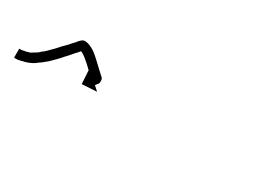

<svg xmlns="http://www.w3.org/2000/svg" viewBox="-20 -429 504 369"><g transform="rotate(30 231.5 -244.0)"><path d="M1 -216Q1 -216 1 -216Q1 -216 1 -216Q1 -216 1 -216Q1 -216 1 -216Q3 -216 5 -216Q5 -216 5 -216Q5 -216 4 -216Q4 -216 4 -216Q4 -216 4 -216Q7 -216 10 -217Q10 -217 9.5 -217Q9 -217 9 -217Q9 -217 9 -217Q9 -217 9 -217Q12 -217 15 -218Q15 -218 15 -218Q15 -218 15 -218Q15 -218 15 -218Q15 -218 15 -218Q18 -219 22 -220Q22 -220 22 -220Q22 -220 22 -220Q22 -220 22 -220Q22 -220 22 -220Q26 -222 30 -225Q30 -225 30 -224.5Q30 -224 30 -224Q30 -224 29.5 -224Q29 -224 29 -224Q34 -227 39 -231Q39 -231 38.5 -231Q38 -231 38 -231Q38 -231 38 -231Q38 -231 38 -231Q43 -234 48 -239Q48 -239 48 -239Q48 -239 48 -239Q48 -239 48 -239Q48 -239 48 -239Q53 -244 58 -249Q58 -249 58 -249Q58 -249 58 -249Q58 -249 58 -249Q58 -249 58 -249Q63 -254 68 -260Q68 -260 68 -260Q68 -260 68 -260Q68 -260 68 -260Q68 -260 68 -260Q73 -265 78 -270Q82 -275 87 -280Q90 -284 94 -288Q95 -289 98 -291Q101 -292 102 -292Q118 -291 136 -274Q154 -257 165 -247Q167 -245 167 -240Q167 -235 165 -233Q163 -231 162 -229Q161 -229 161 -228L171 -219L138 -217L136 -250L146 -241Q146 -242 147 -243Q149 -245 151 -247Q153 -249 153 -240Q153 -230 151 -232Q146 -237 136.5 -246.5Q127 -256 117 -264Q107 -272 101 -272Q100 -272 105 -274Q110 -276 109 -275Q105 -271 102 -267Q97 -262 93 -257Q88 -251 83 -246Q83 -246 83 -246Q83 -246 83 -246Q83 -246 83 -246Q83 -246 83 -246Q78 -240 73 -235Q73 -235 73 -235Q73 -235 73 -235Q73 -235 73 -235Q73 -235 73 -235Q67 -229 62 -224Q62 -224 62 -224Q62 -224 62 -224Q62 -224 62 -224Q62 -224 62 -224Q56 -219 51 -215Q51 -215 51 -215Q51 -215 51 -215Q51 -215 51 -215Q51 -215 51 -215Q45 -211 40 -207Q40 -207 40 -207Q40 -207 40 -207Q40 -207 40 -207Q40 -207 40 -207Q35 -204 30 -202Q30 -202 30 -202Q30 -202 30 -202Q30 -202 30 -202Q30 -202 30 -202Q25 -200 21 -199Q21 -199 21 -199Q21 -199 21 -199Q21 -199 20.5 -199Q20 -199 20 -199Q16 -198 13 -197Q13 -197 13 -197Q13 -197 12 -197Q12 -197 12 -197Q12 -197 12 -197Q9 -196 6 -196Q6 -196 6 -196Q6 -196 6 -196Q6 -196 6 -196Q6 -196 6 -196Q3 -196 2 -196Q2 -196 2 -196Q2 -196 1 -196Q1 -196 1 -196Q1 -196 1 -196Q1 -196 0 -196V-216Q0 -216 1 -216Z"/></g></svg>

Font: FRB American Cursive Just Arrows Black
Style: Bold Italic
Weight: 900
Italic angle: -25°
Version: Version 2.0;Modular Font Editor K font №1